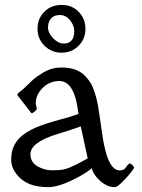

<svg xmlns="http://www.w3.org/2000/svg" viewBox="-20 -749 578 779"><path d="M238.3 -572.3Q281.2 -572.3 281.2 -622.6Q281.2 -646 264.2 -667Q247.1 -688 223.1 -688Q199.2 -688 187 -674.1Q174.8 -660.2 174.8 -637.9Q174.8 -615.7 195.6 -594Q216.3 -572.3 238.3 -572.3ZM230 -535.2Q189.5 -535.2 160.9 -563Q132.3 -590.8 132.3 -632.3Q132.3 -673.8 159.9 -701.4Q187.5 -729 230 -729Q272.5 -729 299.6 -700.7Q326.7 -672.4 326.7 -631.6Q326.7 -590.8 298.6 -563Q270.5 -535.2 230 -535.2ZM103.5 -123.5Q103.5 -90.8 131.8 -74.5Q160.2 -58.1 189.5 -58.1Q218.8 -58.1 233.2 -60.5Q247.6 -63 262.7 -69.3Q291 -81.1 313 -93.8Q313 -93.8 335.9 -106.4L307.6 -236.3Q290 -229.5 264.2 -221.2L217.3 -206.5Q103.5 -172.4 103.5 -123.5ZM298.3 -286.6Q283.7 -420.4 220.7 -420.4Q182.1 -420.4 153.6 -392.8Q125 -365.2 125 -328.1L129.4 -308.1Q129.4 -304.2 119.9 -295.9Q110.4 -287.6 106.9 -290.5L50.3 -363.3Q50.3 -369.6 61.3 -377.4Q72.3 -385.3 80.1 -393.1L91.8 -404.3Q117.2 -429.7 127.4 -436.5L151.4 -452.1Q186.5 -475.1 229.5 -475.1Q292.5 -475.1 325.2 -440.9Q347.7 -417.5 356.4 -394.8Q365.2 -372.1 369.1 -357.9Q377.4 -327.6 382.8 -287.6L388.2 -250Q391.1 -227.5 394.3 -208Q397.5 -188.5 398.4 -181.4Q399.4 -174.3 403.3 -156.5Q407.2 -138.7 410.6 -127Q420.9 -92.3 434.6 -75Q448.2 -57.6 465.1 -57.6Q481.9 -57.6 488.8 -67.4Q501.5 -85.9 507.3 -85.9Q510.3 -85.9 517.1 -79.1Q523.9 -72.3 523.9 -68.8Q523.9 -65.4 508.5 -46.1Q493.2 -26.9 473.9 -8.3Q454.6 10.3 446.3 10.3Q415 10.3 387 -14.4Q358.9 -39.1 352.5 -66.4Q336.4 -51.8 297.9 -30.8Q221.7 10.3 175.8 10.3Q129.9 10.3 98.4 -2.9Q66.9 -16.1 46.1 -43.5Q25.4 -70.8 25.4 -100.6Q25.4 -130.4 33.7 -150.4Q42 -170.4 55.2 -184.8Q68.4 -199.2 87.9 -211.7Q107.4 -224.1 127.4 -232.4Q169.4 -249.5 220.5 -262.9Q271.5 -276.4 298.3 -286.6Z"/></svg>

Font: Della Respira
Style: Regular
Weight: 500
Version: Version 0.201